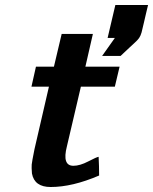

<svg xmlns="http://www.w3.org/2000/svg" viewBox="-20 -739 613 769"><path d="M106 -392 124 -472H196L227 -603H352L322 -472H459L440 -392H304L248 -153Q228 -75 274 -75Q300 -75 333.5 -92.5Q367 -110 375 -111Q376 -99 376.5 -73.5Q377 -48 377 -36Q270 10 183 10Q118 10 108 -44Q106 -68 107 -80Q108 -91 118 -141L176 -392ZM389 -515 440 -587H411L442 -719H573Q570 -708 565 -685.5Q560 -663 557 -651L547 -609Q543 -595 537 -586.5Q531 -578 516 -564.5Q501 -551 497 -547L463 -515Z"/></svg>

Font: Coval
Style: ExtraBold Italic
Weight: 800
Foundry: Context Ltd
Version: Version 001.000